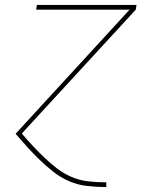

<svg xmlns="http://www.w3.org/2000/svg" viewBox="-20 -540 640 775"><path d="M408 215Q369 215 330.5 210.5Q292 206 258 191Q224 176 195.5 153.5Q167 131 141 106Q115 81 90.5 54Q66 27 43 0L503 -501H126L129 -520H531L528 -501L68 -1Q90 25 113 49.5Q136 74 160 97Q184 120 211 140.5Q238 161 269.5 174.5Q301 188 336.5 192Q372 196 408 196H409V215Z"/></svg>

Font: Iosevka SS04 Thin Extended
Style: Italic
Weight: 100
Width: 7
Italic angle: -9°
Monospace: yes
Designer: Belleve Invis
Foundry: Belleve Invis
Version: Version 19.0.0; ttfautohint (v1.8.4)